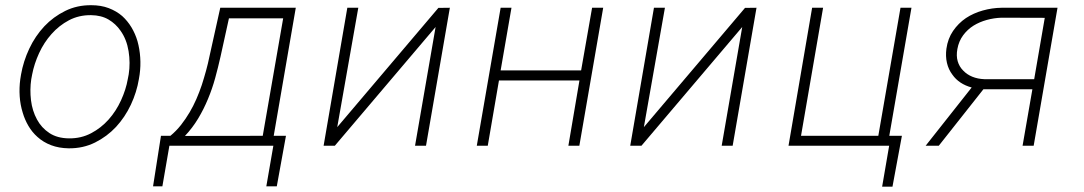

<svg xmlns="http://www.w3.org/2000/svg" viewBox="-20 -558 4148 735"><path d="M60.5 -272.5 57.6 -254.4Q53.2 -221.7 55.4 -189.2Q57.6 -156.7 66.9 -127Q74.7 -100.1 88.9 -75.9Q103 -51.8 123.5 -33.7Q145.5 -13.7 175.5 -2.2Q205.6 9.3 243.2 9.8Q298.3 10.3 344 -12.5Q389.6 -35.2 424.3 -72.3Q458.5 -109.4 481 -157.2Q503.4 -205.1 511.7 -255.4L514.6 -273.4Q519 -305.7 516.8 -338.1Q514.6 -370.6 506.3 -400.4Q498 -428.7 483.2 -453.4Q468.3 -478 447.8 -496.6Q425.8 -515.6 396.2 -526.9Q366.7 -538.1 329.6 -538.1Q274.9 -538.6 229.5 -516.1Q184.1 -493.7 149.9 -457.5Q114.7 -419.9 92 -371.6Q69.3 -323.2 60.5 -272.5ZM99.6 -254.4 103 -272.5Q110.8 -313.5 129.6 -354.5Q148.4 -395.5 177.2 -427.7Q206.1 -460.4 244.1 -480.5Q282.2 -500.5 328.6 -500Q367.7 -499.5 395.5 -483.2Q423.3 -466.8 441.4 -440.4Q464.8 -407.7 472.2 -362.3Q479.5 -316.9 472.7 -273.4L469.2 -255.4Q462.4 -215.8 443.4 -174.1Q424.3 -132.3 395.5 -100.1Q366.7 -67.9 328.6 -47.9Q290.5 -27.8 244.1 -28.3Q199.2 -28.8 168.9 -48.8Q138.7 -68.8 121.6 -100.6Q103.5 -133.8 98.6 -174.6Q93.8 -215.3 99.6 -254.4Z M632.3 -38.1H596.2L565.9 155.3H601.6L628.4 0H1026.4L999.5 155.3H1039.6L1074.7 -38.1H1027.8L1112.3 -528.3H823.2L781.7 -341.3Q776.4 -314.9 768.8 -287.4Q761.2 -259.8 752.4 -232.4Q743.2 -205.1 731.7 -178.7Q720.2 -152.3 706.1 -128.4Q690.9 -102.5 672.6 -79.3Q654.3 -56.2 632.3 -38.1ZM824.2 -341.3 856.4 -487.8H1064L985.8 -38.1L688 -37.6Q717.3 -68.8 738.8 -104.7Q760.3 -140.6 776.4 -179.7Q792.5 -218.3 803.7 -259Q814.9 -299.8 824.2 -341.3Z M1658.2 -527.8 1271 -71.3 1351.6 -528.3H1309.6L1218.8 0H1261.7L1647.5 -454.6L1568.8 0H1610.8L1702.1 -528.3Z M2197.8 0 2289.1 -528.3H2246.6L2204.6 -288.6H1896.5L1938 -528.3H1896.5L1805.2 0H1847.2L1890.1 -250H2198.2L2155.8 0Z M2832 -527.8 2444.8 -71.3 2525.4 -528.3H2483.4L2392.6 0H2435.5L2821.3 -454.6L2742.7 0H2784.7L2876 -528.3Z M3088.9 -528.3 2998.5 0H3383.8L3356.9 156.7H3396.5L3432.6 -38.1H3384.3L3469.2 -528.3H3427.2L3342.3 -38.1H3046.4L3130.9 -528.3Z M4028.3 -528.3H3814Q3777.8 -527.8 3742.2 -517.8Q3706.5 -507.8 3677.7 -488.8Q3648.4 -468.8 3628.4 -439.5Q3608.4 -410.2 3603 -371.6Q3599.1 -342.8 3605 -317.4Q3610.8 -292 3626 -272Q3638.2 -254.4 3657 -241.9Q3675.8 -229.5 3699.7 -223.1L3523.4 0H3573.7L3744.6 -216.3H3932.1L3894.5 0H3937ZM3645 -370.6Q3650.4 -400.4 3667 -422.9Q3683.6 -445.3 3707 -460Q3730 -474.1 3757.6 -481.7Q3785.2 -489.3 3813.5 -490.2L3979.5 -489.7L3939 -254.9H3748Q3722.7 -255.9 3701.9 -264.4Q3681.2 -272.9 3667 -288.1Q3652.3 -302.7 3646.2 -323.5Q3640.1 -344.2 3645 -370.6Z"/></svg>

Font: Roboto Mono ExtraLight
Style: Italic
Weight: 250
Italic angle: -10°
Monospace: yes
Designer: Google
Version: Version 3.000